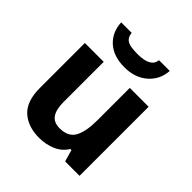

<svg xmlns="http://www.w3.org/2000/svg" viewBox="-208 -917 1073 1073"><g transform="rotate(45 328.5 -380.5)"><path d="M579 -546V0H465L445 -70H437Q411 -28 365.5 -9Q320 10 269 10Q181 10 128 -37.5Q75 -85 75 -190V-546H224V-227Q224 -169 245 -139Q266 -109 312 -109Q380 -109 405 -155.5Q430 -202 430 -289V-546ZM521 -771Q516 -698 463 -652Q410 -606 327 -606Q241 -606 191 -651Q141 -696 137 -771H220Q223 -743 237.5 -730Q252 -717 276 -713.5Q300 -710 328 -710Q352 -710 375.5 -714.5Q399 -719 416 -732Q433 -745 436 -771Z"/></g></svg>

Font: Noto Sans Sundanese
Style: Bold
Weight: 700
Version: Version 2.003